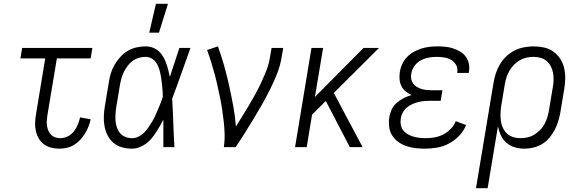

<svg xmlns="http://www.w3.org/2000/svg" viewBox="-20 -771 3040 1006"><path d="M291 8Q269 8 247.5 2.5Q226 -3 209.5 -15.5Q193 -28 182.5 -46.5Q172 -65 167.5 -86Q163 -107 164 -129.5Q165 -152 169 -174L217 -465H87L96 -520H464L455 -465H278L228 -165Q226 -151 225 -137Q224 -123 226.5 -110Q229 -97 234 -85Q239 -73 248.5 -64Q258 -55 270.5 -51Q283 -47 297 -47Q316 -47 335 -56.5Q354 -66 367 -82.5Q380 -99 387.5 -118Q395 -137 400 -156L455 -146Q451 -126 443.5 -107.5Q436 -89 425 -71Q414 -53 400 -38Q386 -23 368 -12Q350 -1 330 3.5Q310 8 291 8Z M672 8Q645 8 619.5 1Q594 -6 574.5 -22.5Q555 -39 543.5 -62Q532 -85 527.5 -110.5Q523 -136 524 -163Q525 -190 530 -218L550 -338Q553 -361 560 -384.5Q567 -408 579.5 -430Q592 -452 609.5 -471.5Q627 -491 648.5 -504Q670 -517 694.5 -522.5Q719 -528 742 -528Q762 -528 780 -521.5Q798 -515 812 -502.5Q826 -490 835 -474Q844 -458 850.5 -440.5Q857 -423 861.5 -405Q866 -387 870 -368Q882 -406 895 -444Q908 -482 920 -520H978Q954 -453 930.5 -386.5Q907 -320 882 -254Q886 -191 888 -127Q890 -63 894 0H836Q836 -36 836 -72Q836 -108 836 -144Q827 -127 817.5 -110Q808 -93 797 -76.5Q786 -60 773 -44.5Q760 -29 744 -17.5Q728 -6 709 1Q690 8 672 8ZM672 -47Q689 -47 705.5 -55Q722 -63 735 -76Q748 -89 758 -104Q768 -119 777.5 -134.5Q787 -150 794 -166Q801 -182 808 -198Q815 -214 821.5 -230.5Q828 -247 833 -263Q833 -279 832 -295Q831 -311 829 -327Q827 -343 825 -358.5Q823 -374 819.5 -389Q816 -404 810.5 -419Q805 -434 796 -446Q787 -458 773 -465.5Q759 -473 742 -473Q725 -473 707.5 -468Q690 -463 675.5 -452.5Q661 -442 649.5 -427Q638 -412 630 -396Q622 -380 617 -363Q612 -346 609 -329L589 -209Q586 -190 585 -172Q584 -154 585.5 -136Q587 -118 593 -101.5Q599 -85 610 -72.5Q621 -60 637 -53.5Q653 -47 672 -47ZM762 -600 797 -751H860L813 -600Z M1153 0Q1158 -34 1157 -67Q1156 -100 1152.5 -132.5Q1149 -165 1144 -197.5Q1139 -230 1132.5 -261.5Q1126 -293 1119 -324.5Q1112 -356 1103.5 -387Q1095 -418 1085.5 -448.5Q1076 -479 1065 -509L1122 -528Q1140 -478 1154.5 -426.5Q1169 -375 1180.5 -322.5Q1192 -270 1202 -216.5Q1212 -163 1216 -108Q1234 -137 1252 -166Q1270 -195 1287.5 -224.5Q1305 -254 1321 -283.5Q1337 -313 1351 -343.5Q1365 -374 1377 -405Q1389 -436 1394 -468L1403 -520H1464L1455 -468Q1448 -426 1432 -385.5Q1416 -345 1396.5 -305.5Q1377 -266 1355 -227.5Q1333 -189 1310 -150.5Q1287 -112 1263 -74.5Q1239 -37 1215 0Z M1880 0H1813L1687 -242L1615 -170L1587 0H1526L1612 -520H1673L1630 -263L1885 -520H1966L1729 -284Z M2206 8Q2180 8 2155.5 5Q2131 2 2108 -6Q2085 -14 2066 -28Q2047 -42 2034.5 -62Q2022 -82 2019 -107Q2016 -132 2020 -157Q2023 -178 2032.5 -198Q2042 -218 2059 -232.5Q2076 -247 2095.5 -257Q2115 -267 2136 -273Q2119 -281 2105 -292.5Q2091 -304 2083 -320.5Q2075 -337 2073.5 -356Q2072 -375 2075 -395Q2078 -415 2087.5 -435.5Q2097 -456 2112.5 -472Q2128 -488 2147.5 -499Q2167 -510 2187.5 -516.5Q2208 -523 2229 -525.5Q2250 -528 2271 -528Q2292 -528 2313 -526Q2334 -524 2354 -517.5Q2374 -511 2391.5 -500.5Q2409 -490 2420.5 -474Q2432 -458 2436.5 -437.5Q2441 -417 2437 -396L2436 -389H2375L2376 -393Q2379 -414 2369.5 -431Q2360 -448 2343.5 -457.5Q2327 -467 2307 -470Q2287 -473 2267 -473Q2246 -473 2225 -469Q2204 -465 2184.5 -454.5Q2165 -444 2151.5 -425Q2138 -406 2135 -386Q2132 -372 2134.5 -358Q2137 -344 2144.5 -333.5Q2152 -323 2163.5 -316Q2175 -309 2188 -305Q2201 -301 2215 -299.5Q2229 -298 2243 -298H2298L2289 -243H2234Q2218 -243 2202 -241.5Q2186 -240 2170.5 -236Q2155 -232 2139.5 -225Q2124 -218 2111 -207Q2098 -196 2090 -181Q2082 -166 2080 -150Q2077 -133 2080 -117Q2083 -101 2092.5 -88.5Q2102 -76 2116 -68Q2130 -60 2145 -55.5Q2160 -51 2176.5 -49Q2193 -47 2210 -47Q2233 -47 2256.5 -51Q2280 -55 2301.5 -66Q2323 -77 2341 -95Q2359 -113 2368 -136L2422 -116Q2410 -85 2385.5 -59.5Q2361 -34 2331.5 -18.5Q2302 -3 2269.5 2.5Q2237 8 2206 8Z M2474 215 2566 -338Q2570 -362 2578 -386.5Q2586 -411 2599.5 -434Q2613 -457 2632.5 -475.5Q2652 -494 2675.5 -506Q2699 -518 2725 -523Q2751 -528 2775 -528Q2804 -528 2831 -522Q2858 -516 2879.5 -500.5Q2901 -485 2915.5 -462.5Q2930 -440 2936 -413.5Q2942 -387 2941.5 -359Q2941 -331 2936 -302L2916 -182Q2912 -159 2905 -136Q2898 -113 2886.5 -91Q2875 -69 2859 -49.5Q2843 -30 2821.5 -17Q2800 -4 2776 2Q2752 8 2729 8Q2702 8 2677.5 1Q2653 -6 2634 -22.5Q2615 -39 2604.5 -61.5Q2594 -84 2589 -109L2535 215ZM2706 -47Q2724 -47 2743 -51Q2762 -55 2778.5 -65Q2795 -75 2809 -89Q2823 -103 2832.5 -120Q2842 -137 2847.5 -155Q2853 -173 2856 -191L2876 -311Q2880 -331 2880.5 -350Q2881 -369 2878 -387.5Q2875 -406 2866.5 -422.5Q2858 -439 2844.5 -451Q2831 -463 2813 -468Q2795 -473 2775 -473Q2757 -473 2738.5 -469Q2720 -465 2703 -455Q2686 -445 2672.5 -431Q2659 -417 2649 -400Q2639 -383 2633.5 -365Q2628 -347 2625 -329L2606 -215Q2603 -195 2602.5 -175.5Q2602 -156 2604.5 -137Q2607 -118 2615 -101Q2623 -84 2636 -71.5Q2649 -59 2667.5 -53Q2686 -47 2706 -47Z"/></svg>

Font: Iosevka Term Curly Light
Style: Italic
Weight: 300
Italic angle: -9°
Designer: Belleve Invis
Foundry: Belleve Invis
Version: Version 32.3.0